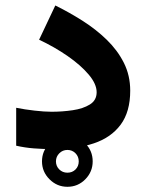

<svg xmlns="http://www.w3.org/2000/svg" viewBox="-20 -554 543 712"><path d="M135.7 44.4Q135.7 5.4 163.6 -22Q191.4 -49.3 230 -49.3Q269 -49.3 296.4 -22Q323.7 5.4 323.7 44.4Q323.7 83 296.4 110.8Q269 138.7 230 138.7Q191.4 138.7 163.6 110.8Q135.7 83 135.7 44.4ZM187.5 44.4Q187.5 62 199.7 74.2Q211.9 86.4 230 86.4Q248 86.4 260 74.5Q272 62.5 272 44.4Q272 26.4 259.8 14.2Q247.6 2 230 2Q212.4 2 200 14.4Q187.5 26.9 187.5 44.4ZM171.4 -139.6Q211.4 -139.6 249.8 -145.3Q288.1 -150.9 313.2 -166.5Q338.4 -182.1 338.4 -211.9Q338.4 -242.7 308.8 -277.6Q279.3 -312.5 230.7 -346.2Q182.1 -379.9 125 -406.7L185.1 -533.7Q236.8 -508.3 286.4 -476.8Q335.9 -445.3 375.7 -406.7Q415.5 -368.2 439.2 -321.3Q462.9 -274.4 462.9 -217.8Q462.9 -139.6 427.5 -91.8Q392.1 -43.9 328.1 -22.5Q264.2 -1 178.7 -1Q139.6 -1 106 -3.7Q72.3 -6.3 40 -13.7V-154.3Q71.8 -147.9 108.2 -143.8Q144.5 -139.6 171.4 -139.6Z"/></svg>

Font: Vazirmatn UI FD ExtraBold
Style: Regular
Weight: 800
Designer: Saber Rastikerdar
Foundry: Saber Rastikerdar
Version: Version 33.003